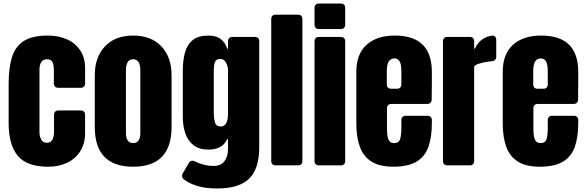

<svg xmlns="http://www.w3.org/2000/svg" viewBox="-20 -943 3346 1095"><path d="M465.3 -466.8Q465.3 -455.6 458.7 -449Q452.1 -442.4 440.9 -442.4H311.5Q300.3 -442.4 293.7 -449Q287.1 -455.6 287.1 -466.8V-544.9Q287.1 -570.3 279.8 -587.6Q272.5 -605 248 -605Q205.1 -605 205.1 -543.9V-189Q205.1 -166.5 214.8 -147.7Q224.6 -128.9 247.1 -128.9Q270 -128.9 279.1 -147.2Q288.1 -165.5 288.1 -189.9V-288.6Q288.1 -299.8 294.7 -306.4Q301.3 -313 312.5 -313H440.9Q452.1 -313 458.7 -306.4Q465.3 -299.8 465.3 -288.6V-185.1Q465.3 -124.5 438.2 -81.3Q411.1 -38.1 363.8 -15.1Q316.4 7.8 255.4 7.8Q132.3 7.8 80.8 -55.2Q29.3 -118.2 29.3 -240.2V-465.8Q29.3 -557.6 48.8 -618.7Q68.4 -679.7 117.2 -710Q166 -740.2 252.9 -740.2Q313.5 -740.2 361.6 -718.8Q409.7 -697.3 437.5 -655.8Q465.3 -614.3 465.3 -554.2Z M739.3 7.8Q520.5 7.8 520.5 -219.2V-513.2Q520.5 -616.7 578.6 -678.5Q636.7 -740.2 739.3 -740.2Q842.3 -740.2 900.4 -678.5Q958.5 -616.7 958.5 -513.2V-219.2Q958.5 7.8 739.3 7.8ZM739.3 -127Q761.2 -127 770.8 -142.8Q780.3 -158.7 780.3 -183.1V-541Q780.3 -605 739.3 -605Q698.2 -605 698.2 -541V-183.1Q698.2 -158.7 707.8 -142.8Q717.3 -127 739.3 -127Z M1029.8 81.1Q1021 74.7 1019 64.9Q1017.1 55.2 1022.5 45.4L1057.1 -13.7Q1064.5 -26.4 1078.1 -26.4Q1084.5 -26.4 1090.8 -22.9Q1144 3.4 1197.3 3.4Q1239.3 3.4 1259.8 -23.4Q1280.3 -50.3 1280.3 -93.3V-140.6Q1280.3 -151.9 1278.3 -151.9Q1276.9 -151.9 1271.5 -142.1Q1244.1 -89.8 1168.5 -89.8Q1116.2 -89.8 1084 -114.7Q1051.8 -139.6 1037.1 -182.1Q1022.5 -224.6 1022.5 -276.9V-540Q1022.5 -599.1 1035.2 -644.3Q1047.9 -689.5 1079.6 -714.8Q1111.3 -740.2 1168.5 -740.2Q1217.3 -740.2 1244.1 -715.8Q1263.2 -698.7 1272.9 -673.3Q1276.9 -663.1 1278.8 -663.1Q1280.3 -663.1 1280.3 -674.3V-708Q1280.3 -719.2 1286.9 -725.8Q1293.5 -732.4 1304.7 -732.4H1434.1Q1445.3 -732.4 1451.9 -725.8Q1458.5 -719.2 1458.5 -708V-104.5Q1458.5 20 1401.1 75.9Q1343.8 131.8 1220.2 131.8Q1169.4 131.8 1133.1 124.3Q1096.7 116.7 1067.9 103.5Q1048.8 94.7 1029.8 81.1ZM1239.3 -221.7Q1280.3 -221.7 1280.3 -295.9V-544.9Q1280.3 -564.9 1268.8 -585.9Q1257.3 -606.9 1237.3 -606.9Q1211.9 -606.9 1205.6 -588.1Q1199.2 -569.3 1199.2 -544.9V-295.9Q1199.2 -269.5 1205.8 -245.6Q1212.4 -221.7 1239.3 -221.7Z M1551.3 0Q1540 0 1533.4 -6.6Q1526.9 -13.2 1526.9 -24.4V-835Q1526.9 -846.2 1533.4 -852.8Q1540 -859.4 1551.3 -859.4H1680.2Q1691.4 -859.4 1698 -852.8Q1704.6 -846.2 1704.6 -835V-24.4Q1704.6 -13.2 1698 -6.6Q1691.4 0 1680.2 0Z M1798.3 -777.3Q1787.1 -777.3 1780.5 -783.9Q1773.9 -790.5 1773.9 -801.8V-898.4Q1773.9 -909.7 1780.5 -916.3Q1787.1 -922.9 1798.3 -922.9H1924.3Q1935.5 -922.9 1942.1 -916.3Q1948.7 -909.7 1948.7 -898.4V-801.8Q1948.7 -790.5 1942.1 -783.9Q1935.5 -777.3 1924.3 -777.3ZM1798.3 0Q1787.1 0 1780.5 -6.6Q1773.9 -13.2 1773.9 -24.4V-708Q1773.9 -719.2 1780.5 -725.8Q1787.1 -732.4 1798.3 -732.4H1924.3Q1935.5 -732.4 1942.1 -725.8Q1948.7 -719.2 1948.7 -708V-24.4Q1948.7 -13.2 1942.1 -6.6Q1935.5 0 1924.3 0Z M2441.9 -374.5Q2441.4 -363.3 2434.6 -356.7Q2427.7 -350.1 2416.5 -350.1H2211.4Q2200.2 -350.1 2193.6 -343.5Q2187 -336.9 2187 -325.7V-208.5Q2187 -189 2189.5 -170.2Q2191.9 -151.4 2200.4 -139.2Q2209 -127 2228 -127Q2255.4 -127 2262.2 -150.6Q2269 -174.3 2269 -212.4V-258.3Q2269 -269.5 2275.6 -276.1Q2282.2 -282.7 2293.5 -282.7H2418.5Q2429.7 -282.7 2436.3 -276.1Q2442.9 -269.5 2442.9 -258.3V-241.2Q2442.9 -159.2 2422.6 -103.8Q2402.3 -48.3 2354.2 -20.3Q2306.2 7.8 2223.1 7.8Q2145 7.8 2098.6 -21.5Q2052.2 -50.8 2032.2 -106Q2012.2 -161.1 2012.2 -238.8V-533.2Q2012.2 -635.3 2070.8 -687.7Q2129.4 -740.2 2231.9 -740.2Q2442.9 -740.2 2442.9 -533.2V-480ZM2186 -461.4Q2186 -450.2 2192.6 -443.6Q2199.2 -437 2210.4 -437H2244.6Q2255.9 -437 2262.5 -443.6Q2269 -450.2 2269 -461.4V-535.6Q2269 -575.2 2259.3 -592.5Q2249.5 -609.9 2230 -609.9Q2209 -609.9 2197.5 -593.3Q2186 -576.7 2186 -535.6Z M2530.8 0Q2519.5 0 2512.9 -6.6Q2506.3 -13.2 2506.3 -24.4V-708Q2506.3 -719.2 2512.9 -725.8Q2519.5 -732.4 2530.8 -732.4H2659.7Q2670.9 -732.4 2677.5 -725.8Q2684.1 -719.2 2684.1 -708V-675.3Q2684.1 -664.1 2686 -664.1Q2688.5 -664.1 2692.9 -673.8Q2706.1 -700.2 2729 -717.3Q2752.9 -735.4 2785.6 -739.7Q2796.4 -741.2 2803.2 -734.6Q2810.1 -728 2810.1 -716.8V-619.6Q2810.1 -608.9 2803.5 -601.8Q2796.9 -594.7 2785.6 -593.8Q2772.9 -592.8 2758.8 -590.8Q2729 -586.4 2706.5 -578.1Q2684.1 -569.8 2684.1 -560.1V-24.4Q2684.1 -13.2 2677.5 -6.6Q2670.9 0 2659.7 0Z M3276.9 -374.5Q3276.4 -363.3 3269.5 -356.7Q3262.7 -350.1 3251.5 -350.1H3046.4Q3035.2 -350.1 3028.6 -343.5Q3022 -336.9 3022 -325.7V-208.5Q3022 -189 3024.4 -170.2Q3026.9 -151.4 3035.4 -139.2Q3043.9 -127 3063 -127Q3090.3 -127 3097.2 -150.6Q3104 -174.3 3104 -212.4V-258.3Q3104 -269.5 3110.6 -276.1Q3117.2 -282.7 3128.4 -282.7H3253.4Q3264.6 -282.7 3271.2 -276.1Q3277.8 -269.5 3277.8 -258.3V-241.2Q3277.8 -159.2 3257.6 -103.8Q3237.3 -48.3 3189.2 -20.3Q3141.1 7.8 3058.1 7.8Q2980 7.8 2933.6 -21.5Q2887.2 -50.8 2867.2 -106Q2847.2 -161.1 2847.2 -238.8V-533.2Q2847.2 -635.3 2905.8 -687.7Q2964.4 -740.2 3066.9 -740.2Q3277.8 -740.2 3277.8 -533.2V-480ZM3021 -461.4Q3021 -450.2 3027.6 -443.6Q3034.2 -437 3045.4 -437H3079.6Q3090.8 -437 3097.4 -443.6Q3104 -450.2 3104 -461.4V-535.6Q3104 -575.2 3094.2 -592.5Q3084.5 -609.9 3064.9 -609.9Q3043.9 -609.9 3032.5 -593.3Q3021 -576.7 3021 -535.6Z"/></svg>

Font: Fz Anton Round
Style: Regular
Weight: 400
Designer: Vernon Adams
Foundry: Vernon Adams
Version: Version 2.0 Mod + VH boi FontZin